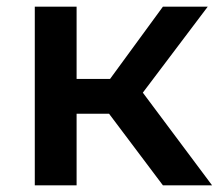

<svg xmlns="http://www.w3.org/2000/svg" viewBox="-20 -554 658 574"><path d="M306 -214H209V0H84V-534H209V-318H309L467 -534H601L407 -277L614 0H467Z"/></svg>

Font: Montserrat Alternates SemiBold
Style: Regular
Weight: 600
Designer: Julieta Ulanovsky
Foundry: Julieta Ulanovsky
Version: Version 7.200